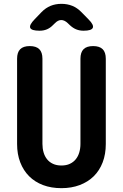

<svg xmlns="http://www.w3.org/2000/svg" viewBox="-20 -970 640 1000"><path d="M69 -664Q69 -697.5 85.2 -713.7Q101.5 -730 135 -730Q168.5 -730 184.8 -713.7Q201 -697.5 201 -664V-220.5Q201 -196.8 207 -176.3Q212.9 -155.8 225.1 -140.6Q237.3 -125.3 256 -116.7Q274.6 -108 300 -108Q325.4 -108 344 -116.8Q362.7 -125.6 374.9 -140.9Q387.1 -156.1 393 -176.6Q399 -197.1 399 -220.5V-664Q399 -697.5 415.2 -713.7Q431.5 -730 465 -730Q498.5 -730 514.8 -713.7Q531 -697.5 531 -664V-219.8Q531 -167 514.7 -124.4Q498.4 -81.8 468.3 -52.1Q438.1 -22.4 395.3 -6.2Q352.4 10 300 10Q246.9 10 204.4 -6Q161.9 -22 131.9 -51.9Q101.9 -81.8 85.4 -124.6Q69 -167.3 69 -219.8ZM186.3 -810Q143.9 -810 137.5 -824.8Q131.1 -839.6 160.7 -869.9L195.7 -906.3Q217.7 -929 243.4 -939.5Q269.2 -950 300 -950Q330.8 -950 356.7 -939.5Q382.6 -929 404.6 -906.3L440.6 -869.6Q469.9 -840.3 463.3 -825.2Q456.7 -810 415.3 -810Q394.1 -810 376.9 -817.1Q359.8 -824.1 344.3 -838.6L332.8 -849.5Q316 -865.6 298.9 -865.6Q281.8 -865.6 265.7 -848.8L256.9 -840.3Q242.1 -824.8 224.8 -817.4Q207.5 -810 186.3 -810Z"/></svg>

Font: Maple Mono
Style: Regular
Weight: 400
Monospace: yes
Designer: subframe7536
Version: Version 7.300